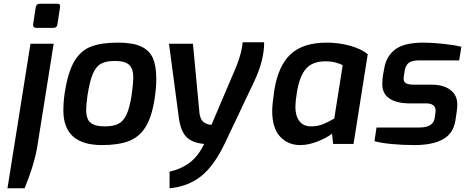

<svg xmlns="http://www.w3.org/2000/svg" viewBox="-20 -770 2488 1027"><path d="M157 -639 171 -730Q174 -750 193 -750H287Q296 -750 299.5 -744.5Q303 -739 301 -730L287 -639Q284 -621 267 -621H173Q165 -621 160.5 -626Q156 -631 157 -639ZM143 -536H267L181 4Q167 100 112 237H20Z M319 -179Q319 -228 327 -279Q344 -385 377.5 -442Q411 -499 466 -520.5Q521 -542 611 -542Q691 -542 735.5 -521Q780 -500 798 -458.5Q816 -417 816 -349Q816 -301 807 -242Q792 -144 758.5 -90.5Q725 -37 669.5 -15.5Q614 6 525 6Q319 6 319 -179ZM684 -260Q693 -328 693 -354Q693 -403 670.5 -423.5Q648 -444 594 -444Q547 -444 520 -429Q493 -414 476.5 -375Q460 -336 448 -260Q441 -208 441 -184Q441 -132 465 -113Q489 -94 539 -94Q585 -94 612 -107Q639 -120 656 -155.5Q673 -191 684 -260Z M887 148Q948 135 994 100.5Q1040 66 1072 0Q1008 -6 977.5 -37Q947 -68 937 -137L884 -536H1012L1047 -164Q1052 -130 1069 -117Q1086 -104 1111 -102L1246 -419Q1274 -492 1278 -544H1393Q1393 -447 1340 -335L1184 -6Q1125 118 1055 173Q985 228 887 237Z M1436 -177Q1436 -209 1447 -286Q1468 -418 1534.5 -480Q1601 -542 1728 -542Q1792 -542 1852 -525.5Q1912 -509 1947 -480L1871 0H1762L1756 -55Q1730 -34 1680.5 -14Q1631 6 1586 6Q1520 6 1478 -39.5Q1436 -85 1436 -177ZM1768 -136 1813 -421Q1800 -429 1775 -435.5Q1750 -442 1722 -442Q1651 -442 1616.5 -402Q1582 -362 1568 -276Q1560 -225 1560 -199Q1560 -150 1581.5 -122Q1603 -94 1644 -94Q1678 -94 1706 -105Q1734 -116 1768 -136Z M1983 -15 1994 -88H2224Q2297 -88 2305 -138L2309 -166L2310 -178Q2310 -217 2259 -217H2172Q2103 -217 2064 -242.5Q2025 -268 2025 -319Q2025 -347 2028 -364L2035 -403Q2046 -470 2094.5 -506Q2143 -542 2245 -542Q2292 -542 2352 -535.5Q2412 -529 2448 -520L2436 -447H2222Q2185 -447 2168 -435Q2151 -423 2145 -395L2142 -374Q2139 -358 2139 -349Q2139 -332 2152 -324.5Q2165 -317 2196 -317H2290Q2352 -317 2389 -289Q2426 -261 2426 -212Q2426 -194 2423 -173L2416 -125Q2405 -56 2349.5 -25Q2294 6 2197 6Q2135 6 2076 0.5Q2017 -5 1983 -15Z"/></svg>

Font: Exo SemiBold
Style: Italic
Weight: 600
Italic angle: -9°
Designer: Natanael Gama
Foundry: Natanael Gama
Version: Version 1.500; ttfautohint (v1.6)